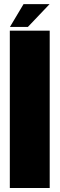

<svg xmlns="http://www.w3.org/2000/svg" viewBox="-20 -938 299 958"><path d="M29 0H228V-785H29ZM29.5 -803.5H119L227.5 -917.5H97.5Z"/></svg>

Font: Anybody Condensed Black
Style: Regular
Weight: 900
Width: 3
Designer: Tyler Finck
Foundry: Etcetera Type Company
Version: Version 1.113;gftools[0.9.25]